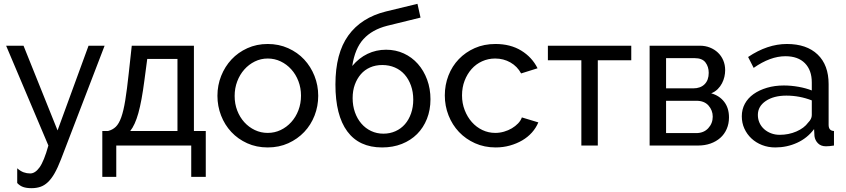

<svg xmlns="http://www.w3.org/2000/svg" viewBox="-20 -761 4424 1004"><path d="M70 119Q87 134 103.5 140Q120 146 138 146Q164 146 187 114Q210 82 233 0L12 -522H103L281 -79L443 -522H527L299 72Q282 116 265.5 145Q249 174 230.5 191.5Q212 209 191 216Q170 223 145 223Q119 223 101.5 217Q84 211 70 196Z M515 -76H545Q569 -82 585.5 -98Q602 -114 614 -147.5Q626 -181 635 -236.5Q644 -292 653 -376L669 -522H994V-76H1056V164H980V0H588V164H515ZM908 -76V-453H750L735 -340Q721 -232 703.5 -169.5Q686 -107 661 -76Z M1380 10Q1321 10 1272.5 -12Q1224 -34 1189.5 -71Q1155 -108 1136 -157Q1117 -206 1117 -260Q1117 -315 1136.5 -364Q1156 -413 1190.5 -450Q1225 -487 1273.5 -509Q1322 -531 1380 -531Q1438 -531 1487 -509Q1536 -487 1570.5 -450Q1605 -413 1624.5 -364Q1644 -315 1644 -260Q1644 -206 1625 -157Q1606 -108 1571 -71Q1536 -34 1487.5 -12Q1439 10 1380 10ZM1207 -259Q1207 -218 1220.5 -183Q1234 -148 1257.5 -122Q1281 -96 1312.5 -81Q1344 -66 1380 -66Q1416 -66 1447.5 -81Q1479 -96 1503 -122.5Q1527 -149 1540.5 -184.5Q1554 -220 1554 -261Q1554 -301 1540.5 -336.5Q1527 -372 1503 -398.5Q1479 -425 1447.5 -440Q1416 -455 1380 -455Q1344 -455 1312.5 -439.5Q1281 -424 1257.5 -397.5Q1234 -371 1220.5 -335.5Q1207 -300 1207 -259Z M2004 -626Q1926 -606 1881 -557Q1836 -508 1822 -416Q1857 -458 1902 -479.5Q1947 -501 1999 -501Q2049 -501 2091.5 -481.5Q2134 -462 2165 -427Q2196 -392 2213.5 -344.5Q2231 -297 2231 -242Q2231 -186 2212.5 -139.5Q2194 -93 2161 -60Q2128 -27 2081.5 -8.5Q2035 10 1978 10Q1858 10 1796 -74Q1734 -158 1734 -319Q1734 -482 1801.5 -575.5Q1869 -669 1998 -701L2163 -741L2179 -669ZM1824 -248Q1824 -208 1836 -174Q1848 -140 1869.5 -115Q1891 -90 1920.5 -76Q1950 -62 1985 -62Q2019 -62 2048 -75Q2077 -88 2097.5 -111.5Q2118 -135 2129.5 -168Q2141 -201 2141 -240Q2141 -280 2129 -313.5Q2117 -347 2096 -371Q2075 -395 2045 -408Q2015 -421 1979 -421Q1944 -421 1915.5 -408.5Q1887 -396 1867 -373Q1847 -350 1835.5 -318.5Q1824 -287 1824 -248Z M2306 -262Q2306 -317 2325 -366Q2344 -415 2379 -451.5Q2414 -488 2462.5 -509.5Q2511 -531 2571 -531Q2649 -531 2705.5 -496.5Q2762 -462 2791 -404L2705 -377Q2685 -414 2649 -434.5Q2613 -455 2569 -455Q2533 -455 2501 -440.5Q2469 -426 2446 -400Q2423 -374 2409.5 -339Q2396 -304 2396 -262Q2396 -221 2410 -185Q2424 -149 2447.5 -122.5Q2471 -96 2502.5 -81Q2534 -66 2570 -66Q2593 -66 2615.5 -72.5Q2638 -79 2656.5 -90Q2675 -101 2689 -115.5Q2703 -130 2709 -147L2795 -121Q2783 -92 2761.5 -68Q2740 -44 2711 -27Q2682 -10 2646.5 0Q2611 10 2572 10Q2513 10 2464 -12Q2415 -34 2380 -71Q2345 -108 2325.5 -157.5Q2306 -207 2306 -262Z M3106 0H3020V-446H2845V-522H3281V-446H3106Z M3640 -522Q3668 -522 3692 -512.5Q3716 -503 3734 -486Q3752 -469 3762 -445.5Q3772 -422 3772 -394Q3772 -377 3768 -359.5Q3764 -342 3755.5 -325.5Q3747 -309 3733 -295Q3719 -281 3699 -273Q3742 -261 3767 -228.5Q3792 -196 3792 -147Q3792 -114 3780 -86.5Q3768 -59 3746.5 -40Q3725 -21 3695.5 -10.5Q3666 0 3630 0H3377V-522ZM3605 -299Q3643 -299 3664.5 -320.5Q3686 -342 3686 -380Q3686 -412 3669 -434.5Q3652 -457 3612 -457H3463V-299ZM3620 -65Q3660 -65 3683.5 -90.5Q3707 -116 3707 -151Q3707 -184 3685 -209Q3663 -234 3622 -234H3463V-65Z M4034 10Q3997 10 3965 -2.5Q3933 -15 3909.5 -37Q3886 -59 3872.5 -88.5Q3859 -118 3859 -153Q3859 -189 3875 -218.5Q3891 -248 3920.5 -269Q3950 -290 3990.5 -302Q4031 -314 4079 -314Q4117 -314 4156 -307Q4195 -300 4225 -288V-330Q4225 -394 4189 -430.5Q4153 -467 4087 -467Q4008 -467 3921 -406L3892 -463Q3993 -531 4095 -531Q4198 -531 4255.5 -476Q4313 -421 4313 -321V-108Q4313 -77 4341 -76V0Q4327 2 4318 3Q4309 4 4299 4Q4273 4 4257.5 -11.5Q4242 -27 4239 -49L4237 -86Q4202 -39 4148.5 -14.5Q4095 10 4034 10ZM4057 -56Q4104 -56 4144.5 -73.5Q4185 -91 4206 -120Q4225 -139 4225 -159V-236Q4161 -261 4092 -261Q4026 -261 3984.5 -233Q3943 -205 3943 -160Q3943 -138 3951.5 -119Q3960 -100 3975.5 -86Q3991 -72 4012 -64Q4033 -56 4057 -56Z"/></svg>

Font: Boldmen Medium
Style: Regular
Weight: 400
Designer: Matt McInerney, Pablo Impallari, Rodrigo Fuenzalida
Foundry: LIVING CONCEPT
Version: Version 1.000